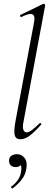

<svg xmlns="http://www.w3.org/2000/svg" viewBox="-20 -746 275 1041"><path d="M90 9Q66 9 60 -12.5Q54 -34 64 -89L165 -627Q171 -659 157 -668Q143 -677 96 -654Q92 -652 89.5 -658Q87 -664 91 -665L214 -725Q218 -727 222 -723Q226 -719 225 -717L108 -89Q101 -58 106.5 -43Q112 -28 125 -28Q136 -28 154 -41.5Q172 -55 194 -77Q198 -81 202 -77Q206 -73 202 -69Q169 -32 142.5 -11.5Q116 9 90 9ZM49 275Q45 277 41.5 272.5Q38 268 42 265Q65 248 78 228Q91 208 94 186Q99 158 91 146.5Q83 135 72 132L99 125Q100 143 90 151.5Q80 160 65 160Q48 160 38.5 150.5Q29 141 29 125Q29 108 41 99Q53 90 72 90Q98 90 114 111.5Q130 133 122 173Q117 203 97.5 228Q78 253 49 275Z"/></svg>

Font: Cormorant Infant Light
Style: Italic
Weight: 300
Italic angle: -10°
Designer: Christian Thalmann (Catharsis Fonts)
Foundry: Catharsis Fonts
Version: Version 4.001